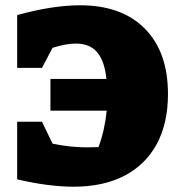

<svg xmlns="http://www.w3.org/2000/svg" viewBox="-20 -694 670 727"><path d="M258 13Q213 13 158.5 6Q104 -1 45 -15V-233H139L179 -150Q246 -136 311 -136Q331 -136 353 -137Q377 -202 384 -275H171V-395H383Q376 -463 348 -496Q320 -529 267 -529Q230 -529 179 -513L139 -437H45V-637Q180 -674 283 -674Q441 -674 528.5 -585.5Q616 -497 616 -338Q616 -227 573.5 -148.5Q531 -70 451 -28.5Q371 13 258 13Z"/></svg>

Font: Piazzolla Black
Style: Regular
Weight: 900
Designer: Juan Pablo del Peral
Foundry: Huerta Tipografica
Version: Version 1.330